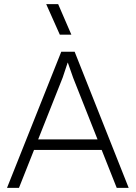

<svg xmlns="http://www.w3.org/2000/svg" viewBox="-20 -911 659 931"><path d="M14 0 277 -660H342L604 0H546L473 -184H145L72 0ZM165 -235H453L335 -533L309 -607H308L284 -535ZM204 -891H262L326 -743H270Z"/></svg>

Font: Human Sans Light
Style: Regular
Weight: 300
Designer: Tim Radville
Foundry: Continuum
Version: Version 1.000;FEAKit 1.0